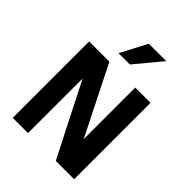

<svg xmlns="http://www.w3.org/2000/svg" viewBox="-256 -1065 1201 1201"><g transform="rotate(45 344.0 -465.0)"><path d="M454 0H616V-676H481V-220L252 -676H73V0H208V-483ZM355 -754 501 -930H347L255 -754Z"/></g></svg>

Font: Fog Sans
Style: Bold
Weight: 700
Foundry: Intel Corporation
Version: Version 1.00